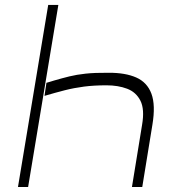

<svg xmlns="http://www.w3.org/2000/svg" viewBox="-20 -747 731 767"><path d="M548.3 0H507.1L547.6 -248.6Q558.2 -310.4 541 -344.6Q523.8 -378.9 487.7 -392.6Q451.7 -406.2 405.5 -406.2Q355.8 -406.2 316.1 -401.1Q276.3 -396 238.6 -386.4Q201 -376.8 157.7 -364L165.5 -416.2Q173.3 -418.3 180.8 -420.6Q188.2 -422.9 195.3 -425.1Q228.3 -434.7 257.1 -441.8Q285.9 -448.9 322.1 -452.8Q358.3 -456.7 413.7 -456.3Q480.5 -456.7 524.1 -437.5Q567.8 -418.3 584.9 -372.7Q601.9 -327.1 588.8 -248.6ZM92.3 0H51.8L172.6 -727.3H213.1Z"/></svg>

Font: Inter Extra Light  BETA
Style: Italic
Weight: 200
Italic angle: 9.39999°
Designer: Rasmus Andersson
Foundry: rsms
Version: Version 3.011;git-f93a4a705